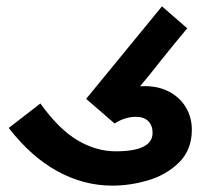

<svg xmlns="http://www.w3.org/2000/svg" viewBox="-20 -575 640 604"><path d="M7.5 -172.5 107 -249.5Q165.5 -168 224.2 -133.5Q283 -99 344 -99Q460 -99 460 -157Q460 -180 446.5 -193.8Q433 -207.5 407.5 -207.5Q373 -207.5 340.5 -186.5L251 -264L489.5 -555L569 -486Q547 -460 524.8 -432.5Q502.5 -405 484.5 -382.5Q449 -337 420.5 -303.5L436.5 -304Q479.5 -304 513 -286Q546.5 -268 565 -236.8Q583.5 -205.5 583.5 -167Q583.5 -104 543.8 -64.5Q504 -25 446.8 -8Q389.5 9 333.5 9Q243.5 9 160.8 -36.2Q78 -81.5 7.5 -172.5Z"/></svg>

Font: JuliaMono ExtraBold
Style: Italic
Weight: 800
Italic angle: -9°
Monospace: yes
Designer: cormullion
Foundry: corm
Version: Version 0.057; ttfautohint (v1.8.4)